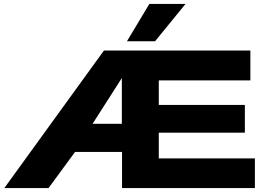

<svg xmlns="http://www.w3.org/2000/svg" viewBox="-20 -957 1351 977"><path d="M2 0 509 -700H1254V-548H788V-423H1226V-282H788V-151H1277V0H601V-184H362L227 0ZM451 -327H600V-560ZM626 -747 740 -937H924L769 -747Z"/></svg>

Font: Georama Extended
Style: Bold
Weight: 700
Width: 7
Designer: Jean-Baptiste Levee
Foundry: Production Type
Version: Version 1.000